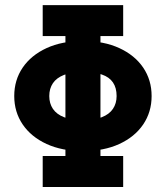

<svg xmlns="http://www.w3.org/2000/svg" viewBox="-20 -743 659 763"><path d="M175.8 -361.3Q175.8 -390.9 190.3 -412.4Q204.8 -433.8 234.6 -445.4Q264.4 -457 309.6 -457Q355 -457 384.6 -446.9Q414.3 -436.8 428.8 -415.5Q443.4 -394.3 443.4 -361.3Q443.4 -332 428.8 -310.4Q414.3 -288.8 384.6 -277.2Q355 -265.6 309.6 -265.6Q264.4 -265.6 234.6 -277.2Q204.8 -288.8 190.3 -310.4Q175.8 -332 175.8 -361.3ZM36.6 -361.3Q36.6 -297.9 70.2 -248.4Q103.8 -199 165.2 -170.8Q226.6 -142.6 309.6 -142.6Q392.8 -142.6 454.1 -170.8Q515.4 -199 549 -248.4Q582.5 -297.9 582.5 -361.3Q582.5 -425 549 -474.4Q515.4 -523.7 454.1 -551.9Q392.8 -580.1 309.6 -580.1Q226.6 -580.1 165.2 -551.9Q103.8 -523.7 70.2 -474.4Q36.6 -425 36.6 -361.3ZM149.7 -722.7V-599.6H240V-123H149.7V0H469.5V-123H379.2V-599.6H469.5V-722.7Z"/></svg>

Font: Giphurs
Style: Regular
Weight: 400
Version: Version 2.010